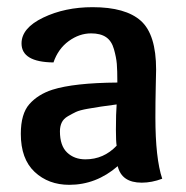

<svg xmlns="http://www.w3.org/2000/svg" viewBox="-20 -505 518 535"><path d="M303 -143Q303 -189 305 -214Q275 -210 261.5 -208Q248 -206 225 -202Q202 -198 191.5 -193Q181 -188 169 -181Q157 -174 152 -163.5Q147 -153 147 -139Q147 -99 167 -80Q187 -61 218 -61Q269 -61 305 -99Q303 -112 303 -143ZM307 -275Q307 -309 305.5 -327Q304 -345 297.5 -368Q291 -391 275.5 -401.5Q260 -412 234 -412Q201 -412 171.5 -390.5Q142 -369 129 -331Q40 -332 40 -384Q40 -427 100.5 -456Q161 -485 238 -485Q330 -485 372.5 -447Q415 -409 415 -311Q415 -308 414 -264Q413 -220 413 -178Q413 -64 432 -7Q403 4 375 4Q319 4 308 -42Q248 10 173 10Q115 10 76.5 -26Q38 -62 38 -132Q38 -188 62 -215Q86 -242 126 -255Q186 -274 307 -275Z"/></svg>

Font: Overlock
Style: Bold
Weight: 700
Designer: Dario Muhafara
Foundry: Dario Manuel Muhafara
Version: Version 1.001